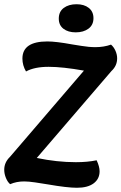

<svg xmlns="http://www.w3.org/2000/svg" viewBox="-46 -871 574 908"><path d="M184 -555Q117 -555 77 -533Q60 -562 60 -594Q60 -675 178 -675Q219 -675 295 -661Q303 -660 339 -654Q375 -648 405 -648Q445 -648 479 -660Q492 -649 500 -631Q508 -613 508 -595Q508 -560 481 -535L128 -124Q223 -104 313 -104Q368 -104 411 -113Q425 -83 425 -61Q425 -25 397 -4Q369 17 318 17Q272 17 180 1Q150 -4 119.5 -8.5Q89 -13 68 -13Q32 -13 2 0Q-10 -10 -18 -29.5Q-26 -49 -26 -68Q-26 -103 1 -129L351 -537Q250 -555 184 -555ZM396 -785Q396 -753 372.5 -735.5Q349 -718 312 -718Q276 -718 254 -735Q232 -752 232 -783Q232 -816 255.5 -833.5Q279 -851 316 -851Q352 -851 374 -833.5Q396 -816 396 -785Z"/></svg>

Font: Sansita Medium Italic
Style: Regular
Weight: 500
Italic angle: -11°
Designer: Pablo Cosgaya
Foundry: Omnibus-Type
Version: Version 1.006